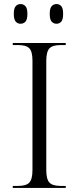

<svg xmlns="http://www.w3.org/2000/svg" viewBox="-20 -926 388 946"><path d="M43 0V-10H70Q109 -10 124.5 -26.5Q140 -43 140 -89V-627Q140 -672 124.5 -688Q109 -704 70 -704H43V-714H304V-704H278Q239 -704 223.5 -687.5Q208 -671 208 -625V-89Q208 -43 223.5 -26.5Q239 -10 278 -10H304V0ZM258 -809Q244 -809 234.5 -819.5Q225 -830 225 -858Q225 -885 234.5 -895.5Q244 -906 258 -906Q273 -906 282 -895.5Q291 -885 291 -858Q291 -830 282 -819.5Q273 -809 258 -809ZM81 -809Q67 -809 57.5 -819.5Q48 -830 48 -858Q48 -885 57.5 -895.5Q67 -906 81 -906Q96 -906 105.5 -895.5Q115 -885 115 -858Q115 -830 105.5 -819.5Q96 -809 81 -809Z"/></svg>

Font: Noto Serif Display Light
Style: Regular
Weight: 300
Designer: Monotype Design Team
Foundry: Monotype Imaging Inc.
Version: Version 2.009